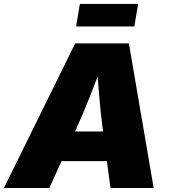

<svg xmlns="http://www.w3.org/2000/svg" viewBox="-47 -946 855 966"><path d="M-27.3 0 331.1 -727.5H601.6L726.1 0H508.8L471.7 -282.2Q459.5 -374 451.4 -470.9Q443.4 -567.9 437.5 -665H484.9Q447.3 -567.9 409.4 -470.9Q371.6 -374 329.6 -282.2L201.2 0ZM171.4 -135.3 196.3 -284.7H596.7L571.8 -135.3ZM647.9 -926.3 628.9 -813H335.9L355 -926.3Z"/></svg>

Font: Inter 18pt Black
Style: Italic
Weight: 900
Italic angle: -9.3988°
Designer: Rasmus Andersson
Foundry: rsms
Version: Version 4.001;git-66647c0bb